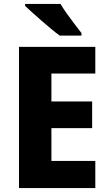

<svg xmlns="http://www.w3.org/2000/svg" viewBox="-20 -951 551 971"><path d="M462 0H76V-714H462V-579H240V-438H446V-303H240V-137H462ZM286 -931Q299 -909 318.5 -881.5Q338 -854 358 -828Q378 -802 392 -784V-771H282Q265 -783 241 -803Q217 -823 191.5 -845Q166 -867 143.5 -887.5Q121 -908 107 -921V-931Z"/></svg>

Font: Noto Sans Arabic SemCond ExtBd
Style: Regular
Weight: 800
Width: 4
Designer: Monotype Design Team, Nadine Chahine, Nizar Qandah and Khaled Hosny
Foundry: Monotype Imaging Inc.
Version: Version 2.012; ttfautohint (v1.8.4.7-5d5b)